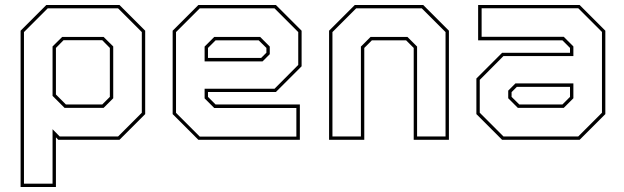

<svg xmlns="http://www.w3.org/2000/svg" viewBox="-20 -560 2500 769"><path d="M62.5 189V-437L165.5 -540H458.5L561.5 -437V-103L458.5 0H213.5L204 -10V189ZM76 175.5H190.5V-42.5L219 -13.5H453L548 -108.5V-431.5L453 -526.5H171L76 -431.5ZM244 -141.5H389.5L420 -172V-368L389.5 -399H234.5L204 -368V-181.5ZM238.5 -128 190.5 -176V-374L229 -412H395L433.5 -374V-166.5L395 -128Z M1085 -540 1188 -437V-294.5L1085 -191.5H813V-172L843.5 -141.5H1181V0H774.5L671.5 -103V-437L774.5 -540ZM1022 -412 1060.5 -373.5V-343L1031.5 -314H799.5V-373.5L838 -412ZM1079.5 -526.5H780L685 -431.5V-108L780 -13H1167V-127.5H838L799.5 -166V-204.5H1079.5L1174.5 -300V-431.5ZM1016 -398.5H843.5L813 -368V-328H1026L1047 -349V-368Z M1298 0V-437L1401 -540H1675L1778 -437V0H1637V-368L1606.5 -398.5H1469.5L1439 -368V0ZM1311.5 -13.5H1425.5V-373.5L1464 -412H1612L1650.5 -373.5V-13.5H1764.5V-431.5L1669.5 -526.5H1406.5L1311.5 -431.5Z M1991 0 1888 -103V-245.5L1991 -348.5H2263V-368L2232.5 -398.5H1895V-540H2301.5L2404.5 -437V-103L2301.5 0ZM2054 -128 2015.5 -166.5V-197L2044.5 -226H2276.5V-166.5L2238 -128ZM1996.5 -13.5H2296L2391 -108.5V-432L2296 -527H1909V-412.5H2238L2276.5 -374V-335.5H1996.5L1901.5 -240V-108.5ZM2060 -141.5H2232.5L2263 -172V-212H2050L2029 -191V-172Z"/></svg>

Font: Tourney Thin
Style: Regular
Weight: 100
Designer: Tyler Finck
Foundry: Etcetera Type Co
Version: Version 1.015